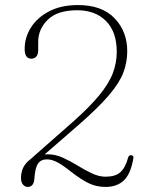

<svg xmlns="http://www.w3.org/2000/svg" viewBox="-20 -729 588 759"><path d="M63 -25Q63 -71 98 -97.5L265 -244.5Q334 -305.5 372.5 -352.5Q411 -399.5 426.2 -440.2Q441.5 -481 441.5 -524Q441.5 -603.5 399 -646Q356.5 -688.5 285.5 -688.5Q207 -688.5 169 -651.2Q131 -614 131 -563.5V-530.5Q131 -513.5 123.2 -505.2Q115.5 -497 104 -497Q77.5 -497 77.5 -535.5Q77.5 -581 102.5 -620.5Q127.5 -660 174.8 -684.5Q222 -709 288 -709Q383 -709 433 -656.8Q483 -604.5 483 -526.5Q483 -483 467.8 -442.5Q452.5 -402 411 -353Q369.5 -304 290.5 -235L156.5 -118.5Q163 -119 169.5 -119Q199 -119 228.2 -105.8Q257.5 -92.5 286.2 -74.8Q315 -57 343 -43.8Q371 -30.5 397 -30.5Q436 -30.5 455.8 -48.2Q475.5 -66 486.5 -106Q489.5 -116.5 498.5 -115.5Q509.5 -114.5 507 -101.5Q496 -40 468.8 -15Q441.5 10 397 10Q361 10 330 -5Q299 -20 258.5 -52Q225.5 -78 204.8 -88.5Q184 -99 165 -99Q141.5 -99 130 -81.8Q118.5 -64.5 116 -23.5Q114 10 89 10Q79.5 10 71.2 1Q63 -8 63 -25Z"/></svg>

Font: Fraunces 9pt Thin
Style: Regular
Weight: 100
Version: Version 1.000;[b76b70a41]